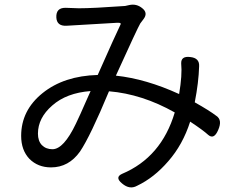

<svg xmlns="http://www.w3.org/2000/svg" viewBox="-20 -766 1040 835"><path d="M504 -659Q509 -668 490 -667L269 -654Q227 -652 225 -690Q223 -733 266 -732L323 -730Q384 -730 524 -740L542 -744Q574 -751 599 -730Q624 -710 605 -684L590 -664Q578 -644 484 -437Q615 -423 759 -357Q773 -440 768 -490Q767 -523 807 -518Q848 -514 846 -478Q844 -408 827 -321Q891 -285 921 -262Q948 -244 929 -201Q911 -158 886 -179Q863 -200 807 -237Q775 -137 712 -65Q650 7 576 42Q544 60 511 32Q478 5 511 -10Q682 -82 740 -277Q598 -357 454 -369Q373 -174 328 -107Q279 -38 202 -38Q145 -38 108 -75Q72 -113 72 -175Q72 -286 165 -361Q258 -436 405 -440Q483 -616 504 -659ZM145 -185Q145 -153 162 -135Q180 -117 208 -117Q257 -117 310 -228Q322 -255 330 -271Q338 -288 353 -323L374 -370Q269 -362 207 -307Q145 -253 145 -185Z"/></svg>

Font: Swei Gothic CJK TC Regular
Style: Regular
Weight: 400
Version: Version 2.129